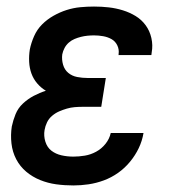

<svg xmlns="http://www.w3.org/2000/svg" viewBox="-20 -558 540 586"><path d="M204 8Q177 8 151.5 4.5Q126 1 102.5 -8.5Q79 -18 60 -34Q41 -50 29.5 -72Q18 -94 15 -120Q12 -146 16 -172Q20 -191 27.5 -209.5Q35 -228 50 -242Q65 -256 83 -265.5Q101 -275 120 -281Q105 -290 93.5 -303.5Q82 -317 76 -333.5Q70 -350 69 -369Q68 -388 71 -407Q75 -427 84 -447.5Q93 -468 108.5 -483.5Q124 -499 143.5 -510Q163 -521 183.5 -527.5Q204 -534 225 -536Q246 -538 267 -538Q290 -538 312 -535.5Q334 -533 355 -526.5Q376 -520 394 -509Q412 -498 424.5 -481Q437 -464 442 -442Q447 -420 443 -398Q443 -396 442.5 -394Q442 -392 442 -390H341Q342 -390 342 -391Q342 -392 342 -393Q344 -407 338 -419.5Q332 -432 320.5 -438.5Q309 -445 295 -447.5Q281 -450 267 -450Q257 -450 247 -449Q237 -448 227 -445.5Q217 -443 207.5 -439Q198 -435 190 -428Q182 -421 177 -411.5Q172 -402 170 -392Q168 -376 172.5 -360.5Q177 -345 188.5 -335.5Q200 -326 215.5 -323Q231 -320 247 -320H303L289 -232H232Q220 -232 208 -231Q196 -230 184 -226.5Q172 -223 160.5 -218Q149 -213 139 -204.5Q129 -196 123.5 -184.5Q118 -173 116 -161Q113 -143 118.5 -125.5Q124 -108 137 -98Q150 -88 167.5 -84Q185 -80 204 -80Q221 -80 239 -83Q257 -86 273.5 -95Q290 -104 302 -119Q314 -134 318 -152H418Q414 -128 403.5 -106Q393 -84 377 -64.5Q361 -45 340.5 -30.5Q320 -16 297 -7.5Q274 1 250.5 4.5Q227 8 204 8Z"/></svg>

Font: Iosevka Curly Semibold Oblique
Style: Regular
Weight: 600
Italic angle: -9°
Monospace: yes
Designer: Belleve Invis
Foundry: Belleve Invis
Version: Version 11.1.0; ttfautohint (v1.8.3)